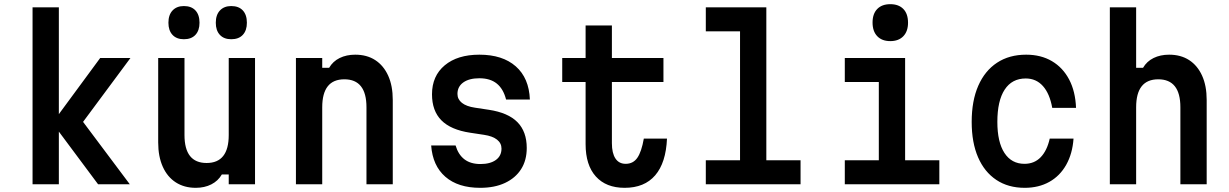

<svg xmlns="http://www.w3.org/2000/svg" viewBox="-20 -883 5890 920"><path d="M450 0 231 -294 460 -605H605L378 -299L602 0ZM136 0V-848H262V0Z M1202 -605V0H1076V-47H1043Q1025 -16 992.5 0.5Q960 17 918 17Q863 17 822.5 -9Q782 -35 760 -84Q738 -133 738 -200V-605H864V-236Q864 -169 890.5 -135.5Q917 -102 970 -102Q1023 -102 1049.5 -135.5Q1076 -169 1076 -236V-605ZM861 -695Q826 -695 806.5 -716Q787 -737 787 -774Q787 -812 807 -833Q827 -854 861 -854Q897 -854 916.5 -833Q936 -812 936 -774Q936 -737 916.5 -716Q897 -695 861 -695ZM1088 -695Q1053 -695 1033.5 -716Q1014 -737 1014 -774Q1014 -812 1034 -833Q1054 -854 1088 -854Q1124 -854 1143.5 -833Q1163 -812 1163 -774Q1163 -737 1143.5 -716Q1124 -695 1088 -695Z M1398 0V-605H1524V-558H1557Q1575 -589 1607.5 -605Q1640 -621 1682 -621Q1738 -621 1778 -595Q1818 -569 1840 -520.5Q1862 -472 1862 -404V0H1736V-369Q1736 -436 1709.5 -469.5Q1683 -503 1630 -503Q1577 -503 1550.5 -469.5Q1524 -436 1524 -369V0Z M2163 -186Q2176 -142 2205.5 -119.5Q2235 -97 2282 -97Q2329 -97 2356 -116.5Q2383 -136 2383 -171Q2383 -197 2361.5 -214Q2340 -231 2299 -237L2233 -247Q2140 -261 2095 -306.5Q2050 -352 2050 -431Q2050 -519 2111 -570Q2172 -621 2277 -621Q2388 -621 2451.5 -565Q2515 -509 2519 -406H2405Q2392 -457 2360.5 -482.5Q2329 -508 2277 -508Q2228 -508 2200 -488Q2172 -468 2172 -433Q2172 -407 2193.5 -390Q2215 -373 2256 -367L2322 -357Q2415 -343 2459.5 -297.5Q2504 -252 2504 -174Q2504 -115 2477 -72.5Q2450 -30 2400 -6.5Q2350 17 2281 17Q2175 17 2114 -36Q2053 -89 2046 -186Z M2912 -761V-605H3159V-490H2912V-197Q2912 -149 2929 -123.5Q2946 -98 2978 -98Q3014 -98 3034 -127Q3054 -156 3065 -219H3176Q3171 -103 3119.5 -43Q3068 17 2973 17Q2884 17 2835 -37.5Q2786 -92 2786 -192V-490H2674V-605H2786V-761Z M3362 -848H3652V-115H3816V0H3362V-115H3526V-733H3362Z M4028 -605H4317V-115H4481V0H4028V-115H4191V-490H4028ZM4246 -686Q4206 -686 4183.5 -709.5Q4161 -733 4161 -775Q4161 -817 4183.5 -840Q4206 -863 4246 -863Q4286 -863 4308.5 -840Q4331 -817 4331 -774Q4331 -733 4308.5 -709.5Q4286 -686 4246 -686Z M4890 17Q4811 17 4754 -21Q4697 -59 4666.5 -129.5Q4636 -200 4636 -299Q4636 -400 4667.5 -472Q4699 -544 4757.5 -582.5Q4816 -621 4897 -621Q4968 -621 5020.5 -590Q5073 -559 5103 -502Q5133 -445 5136 -366H5022Q5010 -434 4977.5 -470.5Q4945 -507 4895 -507Q4829 -507 4794 -453.5Q4759 -400 4759 -299Q4759 -202 4793 -150Q4827 -98 4889 -98Q4936 -98 4966.5 -129.5Q4997 -161 5010 -219H5124Q5119 -147 5089 -93.5Q5059 -40 5008 -11.5Q4957 17 4890 17Z M5298 0V-848H5424V-558H5457Q5475 -589 5507.5 -605Q5540 -621 5582 -621Q5638 -621 5678 -595Q5718 -569 5740 -520.5Q5762 -472 5762 -404V0H5636V-369Q5636 -436 5609.5 -469.5Q5583 -503 5530 -503Q5477 -503 5450.5 -469.5Q5424 -436 5424 -369V0Z"/></svg>

Font: Martian Mono SemiCondensed Medium
Style: Regular
Weight: 500
Width: 4
Designer: Roman Shamin
Foundry: Evil Martians
Version: Version 1.000